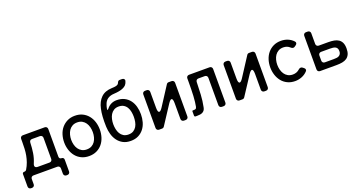

<svg xmlns="http://www.w3.org/2000/svg" viewBox="-45 -1448 4325 2307"><g transform="rotate(-20 2117.5 -294.5)"><path d="M24 101V-58Q24 -67 30 -73Q36 -79 46 -79H49Q67 -79 77 -94Q101 -134 115 -174Q129 -214 136.5 -254.5Q144 -295 146 -337.5Q148 -380 148 -425V-463Q148 -478 157.5 -487.5Q167 -497 182 -497H461Q476 -497 485.5 -487.5Q495 -478 495 -463V-109Q495 -95 503 -87Q511 -79 525 -79Q539 -79 547 -71Q555 -63 555 -49V101Q555 116 545.5 125.5Q536 135 521 135H510Q495 135 485.5 125.5Q476 116 476 101V34Q476 19 466.5 9.5Q457 0 442 0H137Q122 0 112.5 9.5Q103 19 103 34V101Q103 116 93.5 125.5Q84 135 69 135H58Q43 135 33.5 125.5Q24 116 24 101ZM222 -79H371Q386 -79 395.5 -88.5Q405 -98 405 -113V-383Q405 -398 395.5 -407.5Q386 -417 371 -417H271Q238 -417 236 -383Q234 -317 224.5 -254.5Q215 -192 189 -131Q179 -107 187.5 -93Q196 -79 222 -79Z M847 11Q792 11 749 -10Q706 -31 677.5 -66.5Q649 -102 634 -148.5Q619 -195 619 -246Q619 -298 634 -345Q649 -392 678.5 -427Q708 -462 750.5 -483Q793 -504 847 -504Q903 -504 945.5 -483Q988 -462 1017 -426Q1046 -390 1060.5 -343.5Q1075 -297 1075 -246Q1075 -194 1060 -147Q1045 -100 1016 -65Q987 -30 944.5 -9.5Q902 11 847 11ZM847 -74Q884 -74 910 -88.5Q936 -103 952.5 -127Q969 -151 977 -182Q985 -213 985 -246Q985 -279 977 -310Q969 -341 952.5 -365Q936 -389 910 -404Q884 -419 847 -419Q811 -419 784.5 -404Q758 -389 741.5 -364.5Q725 -340 717 -309Q709 -278 709 -246Q709 -214 717 -183Q725 -152 741.5 -128Q758 -104 784.5 -89Q811 -74 847 -74Z M1380 11Q1323 11 1282 -11Q1241 -33 1214 -69.5Q1187 -106 1173.5 -153Q1160 -200 1158 -250Q1153 -391 1173 -477Q1191 -562 1241.5 -611.5Q1292 -661 1382 -664Q1440 -665 1459 -680Q1468 -687 1473 -701Q1477 -711 1484 -717.5Q1491 -724 1502 -724H1533Q1548 -724 1557.5 -714.5Q1567 -705 1564 -691Q1556 -660 1540.5 -642Q1525 -624 1495 -612Q1454 -595 1382 -591Q1333 -589 1299.5 -566Q1266 -543 1252 -495Q1248 -485 1245.5 -475Q1243 -465 1241 -454Q1238 -435 1242 -434Q1246 -433 1258 -447Q1281 -477 1313 -492.5Q1345 -508 1383 -508Q1440 -508 1481.5 -487Q1523 -466 1550 -430Q1577 -394 1589.5 -347.5Q1602 -301 1602 -250Q1602 -198 1588.5 -150.5Q1575 -103 1547 -67Q1519 -31 1477.5 -10Q1436 11 1380 11ZM1380 -71Q1418 -71 1443.5 -87Q1469 -103 1484 -128.5Q1499 -154 1505 -186Q1511 -218 1511 -250Q1511 -282 1505 -314Q1499 -346 1484 -371.5Q1469 -397 1443.5 -412.5Q1418 -428 1380 -428Q1344 -428 1318.5 -412Q1293 -396 1277.5 -370.5Q1262 -345 1255 -313Q1248 -281 1248 -250Q1248 -218 1254.5 -186Q1261 -154 1276 -128.5Q1291 -103 1316.5 -87Q1342 -71 1380 -71Z M1710 -34V-463Q1710 -478 1719.5 -487.5Q1729 -497 1744 -497H1765Q1780 -497 1789.5 -487.5Q1799 -478 1799 -463V-258Q1799 -201 1820 -201Q1837 -201 1862 -240L2018 -481Q2028 -497 2046 -497H2083Q2098 -497 2107.5 -487.5Q2117 -478 2117 -463V-34Q2117 -19 2107.5 -9.5Q2098 0 2083 0H2062Q2047 0 2037.5 -9.5Q2028 -19 2028 -34V-237Q2028 -294 2007 -294Q1992 -294 1966 -255L1809 -15Q1799 0 1781 0H1744Q1729 0 1719.5 -9.5Q1710 -19 1710 -34Z M2195 -17V-70Q2195 -79 2204 -79H2213Q2233 -79 2241 -83.5Q2249 -88 2254 -108Q2264 -157 2269 -239Q2271 -280 2272 -324.5Q2273 -369 2273 -418V-463Q2273 -478 2282.5 -487.5Q2292 -497 2307 -497H2569Q2584 -497 2593.5 -487.5Q2603 -478 2603 -463V-34Q2603 -19 2593.5 -9.5Q2584 0 2569 0H2547Q2532 0 2522.5 -9.5Q2513 -19 2513 -34V-383Q2513 -398 2503.5 -407.5Q2494 -417 2479 -417H2398Q2383 -417 2373.5 -407.5Q2364 -398 2364 -383Q2362 -305 2358 -226Q2354 -147 2338 -70Q2334 -47 2324 -33.5Q2314 -20 2300 -12.5Q2286 -5 2268 -2.5Q2250 0 2229 0H2212Q2195 0 2195 -17Z M2738 -34V-463Q2738 -478 2747.5 -487.5Q2757 -497 2772 -497H2793Q2808 -497 2817.5 -487.5Q2827 -478 2827 -463V-258Q2827 -201 2848 -201Q2865 -201 2890 -240L3046 -481Q3056 -497 3074 -497H3111Q3126 -497 3135.5 -487.5Q3145 -478 3145 -463V-34Q3145 -19 3135.5 -9.5Q3126 0 3111 0H3090Q3075 0 3065.5 -9.5Q3056 -19 3056 -34V-237Q3056 -294 3035 -294Q3020 -294 2994 -255L2837 -15Q2827 0 2809 0H2772Q2757 0 2747.5 -9.5Q2738 -19 2738 -34Z M3482 11Q3427 11 3384 -10Q3341 -31 3312.5 -66.5Q3284 -102 3269 -148.5Q3254 -195 3254 -246Q3254 -298 3269 -344.5Q3284 -391 3313.5 -426.5Q3343 -462 3385.5 -482.5Q3428 -503 3482 -503Q3527 -503 3567.5 -487Q3608 -471 3639 -438Q3650 -427 3648 -414.5Q3646 -402 3634 -393L3619 -382Q3607 -373 3596 -373Q3580 -373 3566 -387Q3532 -419 3482 -419Q3446 -419 3419.5 -404Q3393 -389 3376.5 -364.5Q3360 -340 3352 -309Q3344 -278 3344 -246Q3344 -214 3352 -183Q3360 -152 3376.5 -127.5Q3393 -103 3419.5 -88Q3446 -73 3482 -73Q3532 -73 3567 -105Q3581 -119 3597 -119Q3608 -119 3620 -110L3634 -99Q3646 -90 3648 -77.5Q3650 -65 3639 -54Q3609 -22 3567.5 -5.5Q3526 11 3482 11Z M3768 -34V-463Q3768 -478 3777.5 -487.5Q3787 -497 3802 -497H3824Q3839 -497 3848.5 -487.5Q3858 -478 3858 -463V-327Q3858 -312 3867.5 -302.5Q3877 -293 3892 -293H4013Q4053 -293 4086.5 -287Q4120 -281 4144 -264.5Q4168 -248 4181 -220Q4194 -192 4194 -147Q4194 -102 4181 -73.5Q4168 -45 4144 -28.5Q4120 -12 4086.5 -6Q4053 0 4013 0H3802Q3787 0 3777.5 -9.5Q3768 -19 3768 -34ZM3892 -79H4006Q4025 -79 4042.5 -81Q4060 -83 4073 -90.5Q4086 -98 4094 -111.5Q4102 -125 4102 -147Q4102 -170 4094 -183Q4086 -196 4072.5 -202.5Q4059 -209 4042 -211Q4025 -213 4006 -213H3892Q3877 -213 3867.5 -203.5Q3858 -194 3858 -179V-113Q3858 -98 3867.5 -88.5Q3877 -79 3892 -79Z"/></g></svg>

Font: Higure Gothic Medium
Style: Regular
Weight: 500
Designer: Yoshimichi Ohira
Foundry: Positype
Version: Version 1.000